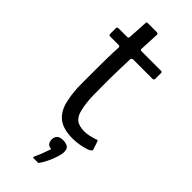

<svg xmlns="http://www.w3.org/2000/svg" viewBox="-247 -610 820 820"><g transform="rotate(45 163.5 -199.5)"><path d="M222 0Q160 0 130 -26.5Q100 -53 91 -101Q82 -143 82 -189.5Q82 -236 82 -285Q82 -319 82.5 -350Q83 -381 85 -413Q85 -422 77 -422H26Q22 -422 20 -424Q18 -426 18 -430V-464Q18 -468 20 -470Q22 -472 27 -472H78Q83 -472 85 -474.5Q87 -477 87 -484L92 -569Q92 -576 98 -576H154Q157 -576 159.5 -574Q162 -572 162 -569L158 -484Q157 -477 158.5 -474.5Q160 -472 165 -472H282Q287 -472 288.5 -470.5Q290 -469 290 -463V-431Q290 -427 288 -424.5Q286 -422 281 -422H165Q161 -422 158 -419.5Q155 -417 155 -411Q154 -379 153 -346Q152 -313 152 -279Q152 -238 152.5 -195.5Q153 -153 162 -113Q168 -85 184.5 -71Q201 -57 236 -57Q250 -57 264 -60.5Q278 -64 292 -68Q299 -72 301 -71Q303 -70 305 -64L316 -31Q318 -25 314.5 -22Q311 -19 301 -14Q290 -10 274.5 -6.5Q259 -3 245 -1.5Q231 0 222 0ZM236 66Q236 79 229.5 99Q223 119 213.5 139Q204 159 194 173Q192 177 189 177Q184 177 175 177Q166 177 160 177Q158 176 158 175Q158 174 160 167Q167 154 175 132.5Q183 111 188 96Q172 95 166 86Q160 77 160 66Q160 51 168.5 42Q177 33 197 33Q215 33 225.5 40Q236 47 236 66Z"/></g></svg>

Font: Glory
Style: Regular
Weight: 400
Designer: Robert Leuschke
Foundry: Robert Leuschke
Version: Version 1.011